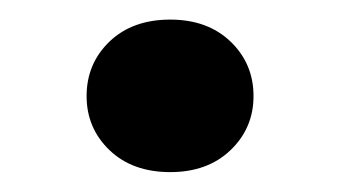

<svg xmlns="http://www.w3.org/2000/svg" viewBox="-20 -436 352 196"><path d="M68.4 -337.9Q68.4 -371.1 91.8 -393.6Q115.2 -416 153.8 -416Q191.9 -416 215.3 -393.6Q238.8 -371.1 238.8 -337.9Q238.8 -305.2 215.3 -282.7Q191.9 -260.3 153.8 -260.3Q115.2 -260.3 91.8 -282.7Q68.4 -305.2 68.4 -337.9Z"/></svg>

Font: Vazirmatn RD UI ExtraBold
Style: Regular
Weight: 800
Designer: Saber Rastikerdar
Foundry: Saber Rastikerdar
Version: Version 33.003